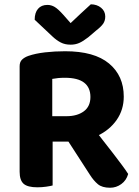

<svg xmlns="http://www.w3.org/2000/svg" viewBox="-20 -859 644 888"><path d="M221.7 -321.6H287.3Q337 -321.6 367.6 -344.1Q398.2 -366.6 398.2 -410.6Q398.2 -454.3 369 -476.8Q339.8 -499.3 279.8 -499.3Q263.5 -499.3 249.3 -498Q235.1 -496.6 221.7 -494.1ZM301 -204.2H70.8V-552.6Q70.8 -572.4 81.9 -583.2Q93.1 -594 111.4 -600.5Q144.2 -611.8 188.6 -616.9Q233 -622 281.3 -622Q416.2 -622 484.3 -565.3Q552.4 -508.6 552.4 -412.1Q552.4 -351.6 519.7 -304.5Q487 -257.5 430.5 -230.8Q374.1 -204.2 301 -204.2ZM273.3 -240 408.6 -271.6Q432 -240.4 456.7 -209.2Q481.4 -178 503.7 -148.9Q526 -119.7 544.2 -95.4Q562.4 -71.1 572.8 -54.3Q564.3 -24.4 540.9 -7.6Q517.5 9.3 489.1 9.3Q452.3 9.3 432.6 -7.2Q412.8 -23.7 395.5 -51.1ZM70.8 -261.1H223.4V-1.2Q213.6 1.5 193.8 4.4Q173.9 7.3 152.8 7.3Q108 7.3 89.4 -8.9Q70.8 -25.2 70.8 -64.7ZM306.6 -752.2Q329.7 -774 353.5 -796.4Q377.2 -818.9 400 -839.1Q428.6 -838.8 447.7 -823Q466.8 -807.2 466.8 -782.5Q466.8 -763.7 457.4 -749.7Q448 -735.8 424 -717.2L388.4 -686.8Q363.7 -667.7 346 -660.1Q328.2 -652.4 306.6 -652.4Q280.2 -652.4 260.8 -662.6Q241.3 -672.8 223.4 -689.6L140.4 -767.7Q140.4 -800.4 155.9 -818.3Q171.4 -836.3 199.3 -836.3Q217.1 -836.3 232.9 -826.9Q248.8 -817.5 273.2 -790.1Z"/></svg>

Font: Baloo Paaji 2
Style: Regular
Weight: 400
Designer: Shuchita Grover, Noopur Datye and Ek Type
Foundry: Ek Type
Version: Version 1.700